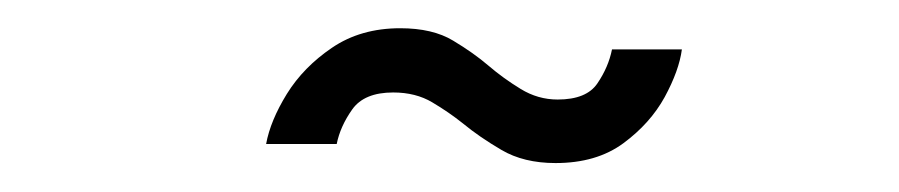

<svg xmlns="http://www.w3.org/2000/svg" viewBox="-20 -396 637 136"><path d="M463 -361Q461 -346 450.8 -327.2Q440.5 -308.5 421.5 -294.5Q402.5 -280.5 373.5 -280.5Q351 -280.5 335.2 -289.8Q319.5 -299 308 -308.5Q298 -316.5 286.2 -323.5Q274.5 -330.5 258.5 -330.5Q238 -330.5 229.5 -318.5Q221 -306.5 218.5 -294H168.5Q171.5 -310.5 183.2 -329.5Q195 -348.5 215.2 -362.2Q235.5 -376 263.5 -376Q286.5 -376 301 -367.2Q315.5 -358.5 326 -349.5Q336.5 -340.5 348.8 -333Q361 -325.5 375 -325.5Q395.5 -325.5 403.2 -337Q411 -348.5 413.5 -361Z"/></svg>

Font: Epilogue
Style: Italic
Weight: 400
Italic angle: -12°
Designer: Tyler Finck
Foundry: Etcetera Type Co
Version: Version 2.112